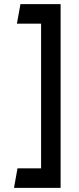

<svg xmlns="http://www.w3.org/2000/svg" viewBox="-20 -798 381 931"><path d="M79.1 -777.8 62 -683.1H179.2V18.1H64.9L47.9 112.8H273.9V-777.8Z"/></svg>

Font: Comic Neue Angular
Style: Bold
Weight: 700
Designer: Craig Rozynski
Foundry: Craig Rozynski
Version: Version 2.003